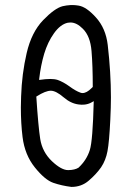

<svg xmlns="http://www.w3.org/2000/svg" viewBox="-20 -758 540 764"><path d="M418.9 -281.2Q421.4 -331.5 421.4 -370.6Q421.4 -468.8 408.7 -579.1Q400.9 -645.5 361.8 -688.5Q323.2 -731.4 292 -735.8Q279.8 -737.8 271.7 -737.8Q263.7 -737.8 260.3 -737.8Q244.1 -736.8 229.5 -733.4Q197.8 -725.6 151.6 -677.7Q105.5 -629.9 86.2 -547.1Q66.9 -464.4 64 -374.5Q63 -352.1 63 -330.6Q63 -266.6 69.8 -212.4Q78.6 -141.6 118.7 -91.8Q158.7 -42 192.1 -30.5Q225.6 -19 264.2 -14.2Q304.2 -14.2 333 -39.1Q362.8 -64.5 382.3 -92.3Q400.9 -120.1 407.7 -156.5Q414.6 -192.9 418.9 -281.2ZM251 -81.1Q224.1 -81.1 186.5 -116.7Q148.4 -153.3 140.1 -204.6Q132.3 -254.4 124.5 -373.5L126.5 -375Q161.6 -397 182.1 -397Q202.6 -397 233.4 -370.6Q261.7 -346.2 293 -342.3Q299.8 -341.3 304.9 -341.3Q310.1 -341.3 316.2 -341.8Q322.3 -342.3 330.6 -344.7Q338.9 -347.2 346.2 -351.6L353 -355.5Q349.1 -197.3 337.4 -161.1Q325.2 -121.6 293 -91.3Q293 -91.3 292.5 -90.8Q277.8 -81.5 251.5 -81.1Q251 -81.1 251 -81.1ZM308.6 -387.7Q303.7 -387.7 299.3 -389.6Q280.3 -396.5 255.9 -414.6Q232.4 -431.6 209.5 -439.9Q197.3 -443.8 179.7 -443.8Q162.1 -443.8 135.7 -439.9L136.2 -445.8Q142.1 -497.1 155.8 -543.9Q169.9 -590.8 194.8 -625.5Q220.2 -661.1 249.5 -667.5Q254.9 -668.5 260.3 -668.5Q285.2 -668.5 309.6 -643.6Q339.4 -614.3 344.2 -554.7Q349.1 -496.1 349.1 -414.1V-412.1L344.2 -407.2Q324.7 -387.7 308.6 -387.7Z"/></svg>

Font: Bakudai
Style: Light
Weight: 300
Version: Version 1.48